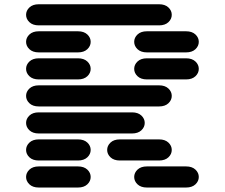

<svg xmlns="http://www.w3.org/2000/svg" viewBox="-20 -881 1040 888"><path d="M159.2 -13.7H340.8Q368.2 -13.7 383.8 -28.3Q399.4 -43 399.4 -62.5Q399.4 -82 383.8 -96.7Q368.2 -111.3 340.8 -111.3H159.2Q131.8 -111.3 116.2 -96.7Q100.6 -82 100.6 -62.5Q100.6 -43 116.2 -28.3Q131.8 -13.7 159.2 -13.7ZM659.2 -13.7H840.8Q868.2 -13.7 883.8 -28.3Q899.4 -43 899.4 -62.5Q899.4 -82 883.8 -96.7Q868.2 -111.3 840.8 -111.3H659.2Q631.8 -111.3 616.2 -96.7Q600.6 -82 600.6 -62.5Q600.6 -43 616.2 -28.3Q631.8 -13.7 659.2 -13.7ZM159.2 -138.7H340.8Q368.2 -138.7 383.8 -153.3Q399.4 -168 399.4 -187.5Q399.4 -207 383.8 -221.7Q368.2 -236.3 340.8 -236.3H159.2Q131.8 -236.3 116.2 -221.7Q100.6 -207 100.6 -187.5Q100.6 -168 116.2 -153.3Q131.8 -138.7 159.2 -138.7ZM534.2 -138.7H715.8Q743.2 -138.7 758.8 -153.3Q774.4 -168 774.4 -187.5Q774.4 -207 758.8 -221.7Q743.2 -236.3 715.8 -236.3H534.2Q506.8 -236.3 491.2 -221.7Q475.6 -207 475.6 -187.5Q475.6 -168 491.2 -153.3Q506.8 -138.7 534.2 -138.7ZM159.2 -263.7H590.8Q618.2 -263.7 633.8 -278.3Q649.4 -293 649.4 -312.5Q649.4 -332 633.8 -346.7Q618.2 -361.3 590.8 -361.3H159.2Q131.8 -361.3 116.2 -346.7Q100.6 -332 100.6 -312.5Q100.6 -293 116.2 -278.3Q131.8 -263.7 159.2 -263.7ZM159.2 -388.7H715.8Q743.2 -388.7 758.8 -403.3Q774.4 -418 774.4 -437.5Q774.4 -457 758.8 -471.7Q743.2 -486.3 715.8 -486.3H159.2Q131.8 -486.3 116.2 -471.7Q100.6 -457 100.6 -437.5Q100.6 -418 116.2 -403.3Q131.8 -388.7 159.2 -388.7ZM159.2 -513.7H340.8Q368.2 -513.7 383.8 -528.3Q399.4 -543 399.4 -562.5Q399.4 -582 383.8 -596.7Q368.2 -611.3 340.8 -611.3H159.2Q131.8 -611.3 116.2 -596.7Q100.6 -582 100.6 -562.5Q100.6 -543 116.2 -528.3Q131.8 -513.7 159.2 -513.7ZM659.2 -513.7H840.8Q868.2 -513.7 883.8 -528.3Q899.4 -543 899.4 -562.5Q899.4 -582 883.8 -596.7Q868.2 -611.3 840.8 -611.3H659.2Q631.8 -611.3 616.2 -596.7Q600.6 -582 600.6 -562.5Q600.6 -543 616.2 -528.3Q631.8 -513.7 659.2 -513.7ZM159.2 -638.7H340.8Q368.2 -638.7 383.8 -653.3Q399.4 -668 399.4 -687.5Q399.4 -707 383.8 -721.7Q368.2 -736.3 340.8 -736.3H159.2Q131.8 -736.3 116.2 -721.7Q100.6 -707 100.6 -687.5Q100.6 -668 116.2 -653.3Q131.8 -638.7 159.2 -638.7ZM659.2 -638.7H840.8Q868.2 -638.7 883.8 -653.3Q899.4 -668 899.4 -687.5Q899.4 -707 883.8 -721.7Q868.2 -736.3 840.8 -736.3H659.2Q631.8 -736.3 616.2 -721.7Q600.6 -707 600.6 -687.5Q600.6 -668 616.2 -653.3Q631.8 -638.7 659.2 -638.7ZM159.2 -763.7H715.8Q743.2 -763.7 758.8 -778.3Q774.4 -793 774.4 -812.5Q774.4 -832 758.8 -846.7Q743.2 -861.3 715.8 -861.3H159.2Q131.8 -861.3 116.2 -846.7Q100.6 -832 100.6 -812.5Q100.6 -793 116.2 -778.3Q131.8 -763.7 159.2 -763.7Z"/></svg>

Font: Sixtyfour
Style: Regular
Weight: 400
Designer: Jens Kutilek
Foundry: Jens Kutilek
Version: Version 2.001